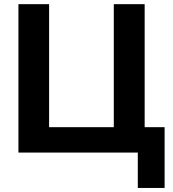

<svg xmlns="http://www.w3.org/2000/svg" viewBox="-20 -739 840 930"><path d="M777.3 171.4V-123H680.7V-718.8H531.2V-123H217.8V-718.8H69.3V0H647.5V171.4Z"/></svg>

Font: Winston
Style: Bold
Weight: 700
Designer: Vernon Adams, Kim Jin-seong, David Berlow, Cristiano Sobral
Foundry: The Winston Project Authors
Version: Version 3.004